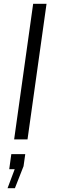

<svg xmlns="http://www.w3.org/2000/svg" viewBox="-20 -740 302 1019"><path d="M227 -720 126 0H55L156 -720ZM58 158H29L40 78H114L105 142L59 259H20Z"/></svg>

Font: Chivo Light Italic
Style: Regular
Weight: 300
Italic angle: -8.05°
Designer: Hector Gatti
Foundry: Omnibus-Type
Version: Version 1.007